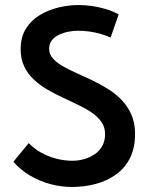

<svg xmlns="http://www.w3.org/2000/svg" viewBox="-20 -730 586 762"><path d="M419 -581 451 -673Q427 -686 400 -694Q373 -702 346 -706Q319 -710 291 -710Q253 -710 213 -700.5Q173 -691 138.5 -670.5Q104 -650 83 -616.5Q62 -583 62 -535Q62 -496 76 -466.5Q90 -437 114 -414.5Q138 -392 168 -374.5Q198 -357 229.5 -342.5Q261 -328 291 -313.5Q321 -299 345 -282.5Q369 -266 383 -245.5Q397 -225 397 -198Q397 -171 386 -151Q375 -131 356 -118Q337 -105 314 -98.5Q291 -92 267 -92Q236 -92 204.5 -100Q173 -108 144.5 -123.5Q116 -139 94 -162L33 -88Q62 -55 99.5 -33Q137 -11 179.5 0.5Q222 12 265 12Q315 12 360 0Q405 -12 440.5 -37.5Q476 -63 496 -103Q516 -143 516 -199Q516 -242 501.5 -275Q487 -308 463 -333Q439 -358 408.5 -377Q378 -396 345.5 -411.5Q313 -427 282.5 -440.5Q252 -454 228 -468Q204 -482 189.5 -498.5Q175 -515 175 -536Q175 -557 186.5 -571Q198 -585 216 -593Q234 -601 253.5 -604.5Q273 -608 289 -608Q312 -608 334 -605Q356 -602 377.5 -596Q399 -590 419 -581Z"/></svg>

Font: Advent Pro
Style: Regular
Weight: 400
Designer: VivaRado, Andreas Kalpakidis
Foundry: VivaRado, Andreas Kalpakidis
Version: Version 3.000